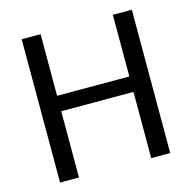

<svg xmlns="http://www.w3.org/2000/svg" viewBox="-104 -816 922 920"><g transform="rotate(-15 356.5 -355.5)"><path d="M628.9 0H534.7V-328.6H176.3V0H82.5V-710.9H176.3V-405.3H534.7V-710.9H628.9Z"/></g></svg>

Font: RobotoSquareBracket
Style: Square-Bracket
Weight: 400
Version: Version 2.137; 2017